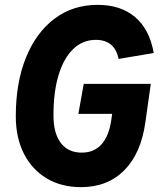

<svg xmlns="http://www.w3.org/2000/svg" viewBox="-20 -753 652 790"><path d="M313.5 17Q232 17 171.8 -19.2Q111.5 -55.5 78.2 -121Q45 -186.5 45 -274.5Q45 -413 86.8 -516Q128.5 -619 204.2 -676Q280 -733 381.5 -733Q477 -733 536.2 -682.5Q595.5 -632 612.5 -535L468 -510.5Q460 -550 436.5 -569.5Q413 -589 374 -589Q320.5 -589 281.2 -551.2Q242 -513.5 221 -444Q200 -374.5 200 -278.5Q200 -204.5 230.2 -164.8Q260.5 -125 316.5 -125Q367 -125 397.8 -159.2Q428.5 -193.5 438 -260L441.5 -284.5H302.5L324.5 -408H600.5L578 -249Q560 -121.5 491.2 -52.2Q422.5 17 313.5 17Z"/></svg>

Font: Google Sans Code
Style: Italic
Weight: 400
Italic angle: -10°
Monospace: yes
Designer: Google Sans Code Authors
Foundry: Google LLC
Version: Version 6.000